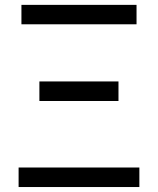

<svg xmlns="http://www.w3.org/2000/svg" viewBox="-20 -753 635 773"><path d="M54.9 0V-78.6H541.1V0ZM138.6 -346.4V-425.1H457V-346.4ZM66.3 -655.2V-733.4H529.7V-655.2Z"/></svg>

Font: Noto Sans TC
Style: Regular
Weight: 100
Designer: Ryoko NISHIZUKA 西塚涼子 (kana, bopomofo & ideographs); Paul D. Hunt (Latin, Greek & Cyrillic); Sandoll Communications 산돌커뮤니
Foundry: Adobe
Version: Version 2.004;hotconv 1.0.118;makeotfexe 2.5.65603